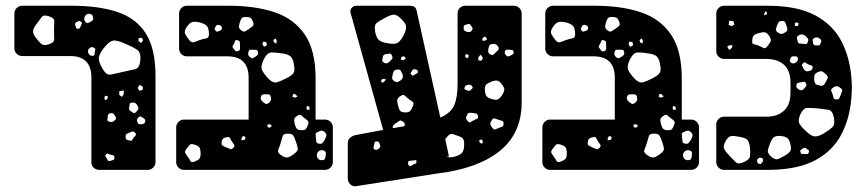

<svg xmlns="http://www.w3.org/2000/svg" viewBox="-20 -591 3012 668"><path d="M325 0Q314 0 306 -7.5Q298 -15 298 -26V-321Q298 -396 224 -396H57Q46 -396 38 -404Q30 -412 30 -423V-544Q30 -555 38 -563Q46 -571 57 -571H230Q323 -571 388 -549.5Q453 -528 487 -475Q521 -422 521 -327V-27Q521 -16 513 -8Q505 0 494 0ZM291 -543Q280 -544 275 -533Q270 -523 278 -514Q282 -510 285.5 -511Q289 -512 295 -515Q300 -518 302.5 -520.5Q305 -523 304 -529Q303 -536 300.5 -539Q298 -542 291 -543ZM168 -485Q168 -505 169 -516.5Q170 -528 151 -534Q132 -541 125 -531.5Q118 -522 106 -506Q96 -493 95 -484Q94 -475 103 -462Q115 -446 123.5 -438.5Q132 -431 150 -437Q169 -443 168.5 -454.5Q168 -466 168 -485ZM262 -515Q257 -519 254 -518Q251 -517 246 -514Q240 -511 242 -502Q244 -497 245 -494Q246 -491 251 -491Q256 -491 257.5 -493Q259 -495 261 -500Q263 -506 264.5 -509Q266 -512 262 -515ZM473 -460 462 -458V-448L471 -441L478 -451ZM420 -437Q396 -448 381 -450Q366 -452 348 -432Q328 -409 324.5 -393.5Q321 -378 337 -352Q350 -328 365.5 -331.5Q381 -335 408 -341Q434 -347 449.5 -350Q465 -353 468 -380Q471 -407 458.5 -416.5Q446 -426 420 -437ZM307 -425Q297 -430 290 -422Q283 -415 288 -405Q293 -395 304 -397Q309 -398 309 -401.5Q309 -405 310 -411Q311 -416 311.5 -419Q312 -422 307 -425ZM477 -289 466 -296 459 -285 465 -275 476 -278ZM411 -276 395 -274V-261L404 -254L410 -262ZM355 -256 346 -258 343 -251 345 -242 354 -247ZM459 -222Q453 -236 439 -234Q431 -233 431 -228.5Q431 -224 429 -216Q428 -208 435 -204Q441 -200 444.5 -198Q448 -196 453 -201Q459 -207 461 -211Q463 -215 459 -222ZM377 -193Q373 -199 363 -197Q356 -195 355 -187Q355 -180 353.5 -175.5Q352 -171 359 -168Q372 -163 381 -174Q385 -179 383 -183Q381 -187 377 -193ZM479 -180Q474 -184 470.5 -185.5Q467 -187 462 -183Q457 -178 456.5 -174.5Q456 -171 459 -164Q461 -159 464.5 -159Q468 -159 474 -159Q483 -160 485 -167Q487 -176 479 -180ZM451 -128Q446 -134 442 -133.5Q438 -133 431 -130Q424 -127 420.5 -125Q417 -123 417 -115Q417 -107 421 -105Q425 -103 432 -102Q438 -100 439.5 -103Q441 -106 444 -111Q448 -116 451.5 -119.5Q455 -123 451 -128ZM364 -53Q358 -55 355 -56.5Q352 -58 348 -53Q345 -49 347 -46Q349 -43 352 -39Q354 -34 356 -32Q358 -30 363 -31Q370 -33 374 -34.5Q378 -36 378 -43Q378 -50 374 -50.5Q370 -51 364 -53Z M620 0Q609 0 601 -8Q593 -16 593 -27V-148Q593 -159 601 -167Q609 -175 620 -175H845V-320Q845 -395 771 -395H630Q619 -395 611 -403Q603 -411 603 -422V-544Q603 -555 611 -563Q619 -571 630 -571H776Q869 -571 936.5 -548Q1004 -525 1041 -470Q1078 -415 1078 -318V-175H1111Q1122 -175 1130 -167Q1138 -159 1138 -148V-27Q1138 -16 1130 -8Q1122 0 1111 0ZM861 -513Q857 -525 852 -528.5Q847 -532 835 -532Q824 -532 820.5 -527Q817 -522 814 -512Q811 -502 811.5 -496.5Q812 -491 820 -485Q828 -479 833 -482Q838 -485 846 -490Q854 -496 859 -500Q864 -504 861 -513ZM707 -475Q706 -494 699.5 -501Q693 -508 675 -513Q657 -517 648 -514Q639 -511 629 -496Q620 -482 624 -473.5Q628 -465 638 -452Q646 -442 653.5 -444Q661 -446 673 -451Q687 -456 697.5 -457.5Q708 -459 707 -475ZM743 -504Q734 -506 731 -500Q728 -495 727 -492Q726 -489 730 -484Q733 -480 736.5 -481Q740 -482 745 -484Q753 -487 752 -495Q751 -502 743 -504ZM943 -449 939 -457 931 -452 933 -444 941 -439ZM806 -451Q799 -453 798 -448.5Q797 -444 793 -437Q790 -433 789 -430.5Q788 -428 791 -424Q796 -418 798.5 -414.5Q801 -411 808 -413Q815 -416 815 -420.5Q815 -425 815 -433Q815 -440 814.5 -444.5Q814 -449 806 -451ZM906 -445 895 -446 893 -436 899 -428 909 -434ZM861 -418Q855 -418 851 -418Q847 -418 845 -412Q840 -399 850 -392Q856 -387 859.5 -388.5Q863 -390 869 -394Q875 -398 877 -401Q879 -404 877 -411Q876 -417 872 -417.5Q868 -418 861 -418ZM1003 -364Q1000 -385 992 -393.5Q984 -402 963 -405Q938 -409 924 -408.5Q910 -408 898 -385Q886 -361 891.5 -348Q897 -335 915 -316Q931 -301 943 -304.5Q955 -308 975 -318Q993 -327 1000 -335.5Q1007 -344 1003 -364ZM1009 -262 1001 -265 997 -255 1006 -251 1015 -255ZM904 -263Q897 -263 893.5 -262Q890 -261 888 -255Q884 -245 894 -237Q900 -232 903.5 -230Q907 -228 914 -232Q926 -240 922 -254Q920 -262 915.5 -262.5Q911 -263 904 -263ZM1056 -219 1049 -223 1046 -216 1048 -209 1058 -210ZM1041 -179Q1032 -186 1027.5 -190Q1023 -194 1014 -188Q1004 -181 1003.5 -175Q1003 -169 1006 -158Q1009 -147 1013.5 -142.5Q1018 -138 1030 -138Q1041 -138 1044.5 -142.5Q1048 -147 1052 -158Q1055 -166 1051.5 -170Q1048 -174 1041 -179ZM926 -153 919 -159 909 -157 912 -148 919 -147ZM1111 -130Q1104 -137 1099 -136.5Q1094 -136 1086 -132Q1078 -129 1078 -124.5Q1078 -120 1079 -112Q1080 -104 1080.5 -98.5Q1081 -93 1090 -91Q1099 -90 1102 -93.5Q1105 -97 1110 -105Q1114 -113 1115.5 -118Q1117 -123 1111 -130ZM1010 -97Q1005 -111 1001 -118.5Q997 -126 981 -126Q966 -126 963.5 -117.5Q961 -109 957 -95Q952 -79 948 -70Q944 -61 957 -52Q972 -41 981.5 -43.5Q991 -46 1005 -57Q1017 -66 1016 -74Q1015 -82 1010 -97ZM835 -111 828 -119 821 -113 820 -103 830 -104ZM786 -100Q782 -107 780 -111Q778 -115 770 -114Q760 -112 756 -108.5Q752 -105 751 -96Q750 -87 754.5 -84.5Q759 -82 767 -78Q776 -75 780.5 -72.5Q785 -70 792 -77Q798 -83 794.5 -87.5Q791 -92 786 -100ZM678 -57Q678 -71 674 -77.5Q670 -84 656 -88Q644 -92 639.5 -86.5Q635 -81 627 -71Q622 -63 624.5 -58.5Q627 -54 632 -47Q639 -38 642 -31.5Q645 -25 655 -28Q668 -33 673 -38Q678 -43 678 -57ZM1107 -67Q1095 -72 1086 -62Q1079 -53 1085 -41Q1091 -32 1104 -34Q1110 -36 1111 -39Q1112 -42 1113 -49Q1114 -56 1113.5 -60Q1113 -64 1107 -67Z M1217 57Q1206 58 1198 49.5Q1190 41 1190 30V-94Q1190 -105 1198.5 -112Q1207 -119 1217 -121L1313 -139L1204 -531Q1202 -539 1200.5 -543Q1199 -547 1199 -551Q1199 -559 1205 -565Q1211 -571 1219 -571H1406Q1425 -571 1429 -556L1512 -182Q1549 -198 1560.5 -225.5Q1572 -253 1572 -300V-545Q1572 -556 1580 -563.5Q1588 -571 1599 -571H1768Q1779 -571 1787 -563Q1795 -555 1795 -544V-235Q1795 -127 1718.5 -65.5Q1642 -4 1499 13ZM1374 -527Q1360 -541 1349 -540Q1338 -539 1320 -529Q1301 -519 1291 -511.5Q1281 -504 1285 -482Q1289 -459 1299 -451Q1309 -443 1333 -440Q1355 -436 1365 -443Q1375 -450 1385 -470Q1395 -490 1392.5 -501Q1390 -512 1374 -527ZM1620 -500Q1617 -505 1615 -507Q1613 -509 1607 -507Q1600 -505 1596.5 -503.5Q1593 -502 1593 -495Q1593 -487 1596 -484.5Q1599 -482 1606 -480Q1615 -477 1622 -485Q1625 -490 1624 -493Q1623 -496 1620 -500ZM1668 -464 1659 -459 1658 -450 1667 -449 1675 -455ZM1714 -427Q1708 -440 1693 -438Q1685 -437 1683 -433Q1681 -429 1679 -421Q1678 -413 1679 -409Q1680 -405 1687 -401Q1694 -398 1697 -401Q1700 -404 1705 -409Q1710 -414 1713.5 -417Q1717 -420 1714 -427ZM1752 -418Q1746 -418 1742.5 -418Q1739 -418 1737 -413Q1735 -407 1736.5 -404Q1738 -401 1742 -397Q1748 -392 1757 -398Q1762 -401 1765 -403Q1768 -405 1767 -411Q1765 -417 1761.5 -417Q1758 -417 1752 -418ZM1343 -399Q1340 -405 1336 -404.5Q1332 -404 1325 -403Q1314 -402 1312 -394Q1311 -386 1310 -381.5Q1309 -377 1316 -373Q1323 -369 1327 -371Q1331 -373 1337 -378Q1343 -384 1345 -387.5Q1347 -391 1343 -399ZM1611 -398 1604 -404 1598 -398 1599 -392 1608 -388ZM1652 -401 1644 -391V-381L1656 -380L1660 -390ZM1386 -395 1378 -394 1374 -384 1384 -381 1392 -388ZM1424 -350Q1417 -351 1414 -345Q1411 -340 1409 -337.5Q1407 -335 1411 -331Q1415 -327 1418 -328.5Q1421 -330 1426 -333Q1430 -335 1432 -336.5Q1434 -338 1434 -342Q1433 -347 1430.5 -348Q1428 -349 1424 -350ZM1380 -334Q1376 -342 1373.5 -346Q1371 -350 1362 -349Q1353 -348 1350.5 -344Q1348 -340 1346 -331Q1344 -322 1344.5 -317.5Q1345 -313 1353 -308Q1360 -304 1364.5 -306Q1369 -308 1376 -313Q1385 -321 1380 -334ZM1323 -315 1311 -317 1306 -311 1308 -303 1316 -306ZM1725 -299Q1717 -309 1710 -310.5Q1703 -312 1690 -307Q1677 -302 1671.5 -296.5Q1666 -291 1667 -277Q1668 -262 1673 -256Q1678 -250 1692 -246Q1706 -242 1713 -245.5Q1720 -249 1728 -262Q1735 -273 1734.5 -280.5Q1734 -288 1725 -299ZM1623 -290Q1619 -298 1609 -296Q1603 -295 1600 -293Q1597 -291 1596 -285Q1595 -280 1599 -279Q1603 -278 1607 -276Q1613 -273 1617 -277Q1620 -281 1623 -283Q1626 -285 1623 -290ZM1400 -248Q1392 -255 1387.5 -259Q1383 -263 1374 -257Q1364 -251 1362.5 -245Q1361 -239 1364 -227Q1367 -214 1370.5 -207.5Q1374 -201 1387 -200Q1401 -199 1406.5 -204.5Q1412 -210 1417 -223Q1421 -234 1415 -237.5Q1409 -241 1400 -248ZM1624 -198Q1617 -199 1612.5 -198.5Q1608 -198 1605 -191Q1601 -184 1601.5 -179.5Q1602 -175 1608 -169Q1613 -163 1617 -166Q1621 -169 1628 -172Q1634 -176 1639 -177.5Q1644 -179 1643 -187Q1641 -195 1636.5 -196Q1632 -197 1624 -198ZM1732 -161Q1732 -169 1727.5 -170.5Q1723 -172 1715 -174Q1706 -177 1701 -179Q1696 -181 1691 -173Q1685 -164 1686 -159Q1687 -154 1693 -146Q1699 -139 1703.5 -141Q1708 -143 1716 -146Q1724 -149 1728 -151Q1732 -153 1732 -161ZM1383 -167Q1375 -174 1369.5 -170.5Q1364 -167 1355 -161Q1344 -153 1347 -145L1387 -152Q1391 -161 1383 -167ZM1563 -122Q1550 -127 1544 -123Q1538 -119 1530 -108L1529 -107L1542 -47L1534 -46Q1545 -41 1565 -47Q1584 -53 1589.5 -62Q1595 -71 1595 -90Q1595 -107 1587 -112Q1579 -117 1563 -122ZM1655 -106 1647 -103 1649 -94 1658 -91 1660 -100ZM1302 -87Q1300 -93 1298.5 -96Q1297 -99 1290 -99Q1284 -99 1283.5 -95.5Q1283 -92 1281 -86Q1280 -81 1279.5 -77.5Q1279 -74 1283 -71Q1290 -67 1298 -74Q1305 -79 1302 -87ZM1402 -16Q1406 -11 1409.5 -13.5Q1413 -16 1419 -19Q1423 -21 1426 -22Q1429 -23 1429 -28Q1429 -28 1428 -34L1402 -31Q1397 -22 1402 -16Z M1894 0Q1883 0 1875 -8Q1867 -16 1867 -27V-148Q1867 -159 1875 -167Q1883 -175 1894 -175H2119V-320Q2119 -395 2045 -395H1904Q1893 -395 1885 -403Q1877 -411 1877 -422V-544Q1877 -555 1885 -563Q1893 -571 1904 -571H2050Q2143 -571 2210.5 -548Q2278 -525 2315 -470Q2352 -415 2352 -318V-175H2385Q2396 -175 2404 -167Q2412 -159 2412 -148V-27Q2412 -16 2404 -8Q2396 0 2385 0ZM2135 -513Q2131 -525 2126 -528.5Q2121 -532 2109 -532Q2098 -532 2094.5 -527Q2091 -522 2088 -512Q2085 -502 2085.5 -496.5Q2086 -491 2094 -485Q2102 -479 2107 -482Q2112 -485 2120 -490Q2128 -496 2133 -500Q2138 -504 2135 -513ZM1981 -475Q1980 -494 1973.5 -501Q1967 -508 1949 -513Q1931 -517 1922 -514Q1913 -511 1903 -496Q1894 -482 1898 -473.5Q1902 -465 1912 -452Q1920 -442 1927.5 -444Q1935 -446 1947 -451Q1961 -456 1971.5 -457.5Q1982 -459 1981 -475ZM2017 -504Q2008 -506 2005 -500Q2002 -495 2001 -492Q2000 -489 2004 -484Q2007 -480 2010.5 -481Q2014 -482 2019 -484Q2027 -487 2026 -495Q2025 -502 2017 -504ZM2217 -449 2213 -457 2205 -452 2207 -444 2215 -439ZM2080 -451Q2073 -453 2072 -448.5Q2071 -444 2067 -437Q2064 -433 2063 -430.5Q2062 -428 2065 -424Q2070 -418 2072.5 -414.5Q2075 -411 2082 -413Q2089 -416 2089 -420.5Q2089 -425 2089 -433Q2089 -440 2088.5 -444.5Q2088 -449 2080 -451ZM2180 -445 2169 -446 2167 -436 2173 -428 2183 -434ZM2135 -418Q2129 -418 2125 -418Q2121 -418 2119 -412Q2114 -399 2124 -392Q2130 -387 2133.5 -388.5Q2137 -390 2143 -394Q2149 -398 2151 -401Q2153 -404 2151 -411Q2150 -417 2146 -417.5Q2142 -418 2135 -418ZM2277 -364Q2274 -385 2266 -393.5Q2258 -402 2237 -405Q2212 -409 2198 -408.5Q2184 -408 2172 -385Q2160 -361 2165.5 -348Q2171 -335 2189 -316Q2205 -301 2217 -304.5Q2229 -308 2249 -318Q2267 -327 2274 -335.5Q2281 -344 2277 -364ZM2283 -262 2275 -265 2271 -255 2280 -251 2289 -255ZM2178 -263Q2171 -263 2167.5 -262Q2164 -261 2162 -255Q2158 -245 2168 -237Q2174 -232 2177.5 -230Q2181 -228 2188 -232Q2200 -240 2196 -254Q2194 -262 2189.5 -262.5Q2185 -263 2178 -263ZM2330 -219 2323 -223 2320 -216 2322 -209 2332 -210ZM2315 -179Q2306 -186 2301.5 -190Q2297 -194 2288 -188Q2278 -181 2277.5 -175Q2277 -169 2280 -158Q2283 -147 2287.5 -142.5Q2292 -138 2304 -138Q2315 -138 2318.5 -142.5Q2322 -147 2326 -158Q2329 -166 2325.5 -170Q2322 -174 2315 -179ZM2200 -153 2193 -159 2183 -157 2186 -148 2193 -147ZM2385 -130Q2378 -137 2373 -136.5Q2368 -136 2360 -132Q2352 -129 2352 -124.5Q2352 -120 2353 -112Q2354 -104 2354.5 -98.5Q2355 -93 2364 -91Q2373 -90 2376 -93.5Q2379 -97 2384 -105Q2388 -113 2389.5 -118Q2391 -123 2385 -130ZM2284 -97Q2279 -111 2275 -118.5Q2271 -126 2255 -126Q2240 -126 2237.5 -117.5Q2235 -109 2231 -95Q2226 -79 2222 -70Q2218 -61 2231 -52Q2246 -41 2255.5 -43.5Q2265 -46 2279 -57Q2291 -66 2290 -74Q2289 -82 2284 -97ZM2109 -111 2102 -119 2095 -113 2094 -103 2104 -104ZM2060 -100Q2056 -107 2054 -111Q2052 -115 2044 -114Q2034 -112 2030 -108.5Q2026 -105 2025 -96Q2024 -87 2028.5 -84.5Q2033 -82 2041 -78Q2050 -75 2054.5 -72.5Q2059 -70 2066 -77Q2072 -83 2068.5 -87.5Q2065 -92 2060 -100ZM1952 -57Q1952 -71 1948 -77.5Q1944 -84 1930 -88Q1918 -92 1913.5 -86.5Q1909 -81 1901 -71Q1896 -63 1898.5 -58.5Q1901 -54 1906 -47Q1913 -38 1916 -31.5Q1919 -25 1929 -28Q1942 -33 1947 -38Q1952 -43 1952 -57ZM2381 -67Q2369 -72 2360 -62Q2353 -53 2359 -41Q2365 -32 2378 -34Q2384 -36 2385 -39Q2386 -42 2387 -49Q2388 -56 2387.5 -60Q2387 -64 2381 -67Z M2499 0Q2488 0 2480 -8Q2472 -16 2472 -27V-158Q2472 -169 2480 -177Q2488 -185 2499 -185H2646Q2683 -185 2705.5 -204Q2728 -223 2730 -260Q2731 -286 2730 -311Q2728 -349 2705.5 -367.5Q2683 -386 2646 -386H2499Q2488 -386 2480 -394Q2472 -402 2472 -413V-544Q2472 -555 2480 -563Q2488 -571 2499 -571H2651Q2754 -571 2816.5 -537.5Q2879 -504 2909 -444.5Q2939 -385 2943 -308Q2944 -293 2944 -285.5Q2944 -278 2943 -263Q2939 -186 2909 -126.5Q2879 -67 2816.5 -33.5Q2754 0 2651 0ZM2649 -545 2645 -553 2640 -546 2638 -538 2646 -540ZM2532 -517 2517 -519 2515 -504 2526 -500 2535 -506ZM2701 -518Q2693 -518 2690 -515Q2687 -512 2684 -504Q2681 -495 2679.5 -490Q2678 -485 2685 -479Q2693 -473 2698.5 -473Q2704 -473 2713 -479Q2720 -484 2719.5 -489Q2719 -494 2716 -502Q2714 -510 2711.5 -514Q2709 -518 2701 -518ZM2759 -509 2751 -514 2745 -509 2746 -501 2756 -500ZM2657 -465Q2649 -477 2641.5 -478.5Q2634 -480 2621 -476Q2608 -473 2603 -468Q2598 -463 2597 -449Q2596 -438 2603.5 -437Q2611 -436 2622 -431Q2631 -427 2637 -424Q2643 -421 2649 -429Q2658 -440 2661 -446.5Q2664 -453 2657 -465ZM2781 -467Q2770 -475 2759 -468Q2752 -464 2752.5 -459.5Q2753 -455 2755 -448Q2756 -442 2759 -440.5Q2762 -439 2768 -439Q2777 -439 2782 -437.5Q2787 -436 2790 -444Q2794 -452 2791 -456.5Q2788 -461 2781 -467ZM2833 -456Q2823 -465 2812 -458Q2807 -455 2807.5 -451Q2808 -447 2809 -440Q2811 -435 2813.5 -434Q2816 -433 2821 -433Q2826 -433 2829 -433Q2832 -433 2834 -438Q2837 -444 2837.5 -448Q2838 -452 2833 -456ZM2529 -433 2519 -434 2510 -429 2517 -417 2526 -424ZM2742 -395Q2733 -396 2731 -389Q2729 -384 2728 -380.5Q2727 -377 2731 -374Q2739 -367 2748 -373Q2758 -379 2756 -389Q2754 -394 2750.5 -394.5Q2747 -395 2742 -395ZM2792 -367Q2786 -370 2782.5 -373Q2779 -376 2774 -371Q2769 -366 2770.5 -362Q2772 -358 2776 -351Q2781 -342 2791 -343Q2798 -345 2802 -346.5Q2806 -348 2807 -355Q2808 -362 2803.5 -363Q2799 -364 2792 -367ZM2855 -331Q2847 -339 2841.5 -342Q2836 -345 2825 -340Q2815 -335 2813.5 -328.5Q2812 -322 2813 -311Q2815 -300 2819.5 -297.5Q2824 -295 2834 -293Q2843 -292 2846 -295.5Q2849 -299 2853 -306Q2857 -314 2859.5 -319Q2862 -324 2855 -331ZM2784 -301Q2781 -307 2777 -306.5Q2773 -306 2767 -305Q2760 -303 2756 -302.5Q2752 -302 2751 -295Q2750 -288 2752.5 -285Q2755 -282 2762 -278Q2768 -276 2771 -277.5Q2774 -279 2779 -284Q2783 -289 2785 -292Q2787 -295 2784 -301ZM2904 -285Q2896 -291 2890.5 -291Q2885 -291 2877 -285Q2870 -280 2872 -275Q2874 -270 2877 -262Q2879 -254 2880.5 -249.5Q2882 -245 2890 -245Q2898 -245 2900 -249Q2902 -253 2905 -261Q2908 -269 2910 -274.5Q2912 -280 2904 -285ZM2824 -214Q2801 -216 2788 -215.5Q2775 -215 2765 -194Q2755 -172 2761.5 -160.5Q2768 -149 2786 -133Q2802 -118 2813.5 -116.5Q2825 -115 2845 -126Q2866 -139 2876 -148.5Q2886 -158 2881 -183Q2876 -207 2862 -209Q2848 -211 2824 -214ZM2730 -89Q2726 -105 2719.5 -110.5Q2713 -116 2696 -118Q2680 -119 2673 -114Q2666 -109 2660 -94Q2653 -77 2651.5 -67.5Q2650 -58 2663 -46Q2677 -34 2686.5 -37.5Q2696 -41 2711 -50Q2725 -58 2729.5 -65.5Q2734 -73 2730 -89ZM2589 -81Q2586 -100 2578.5 -106Q2571 -112 2553 -115Q2534 -119 2523.5 -117.5Q2513 -116 2504 -99Q2495 -82 2499.5 -73Q2504 -64 2517 -50Q2531 -35 2540 -26.5Q2549 -18 2568 -27Q2588 -36 2589.5 -48Q2591 -60 2589 -81ZM2786 -74Q2780 -79 2774 -75Q2769 -72 2766 -69.5Q2763 -67 2765 -62Q2766 -56 2769.5 -55.5Q2773 -55 2780 -55Q2785 -55 2788.5 -55Q2792 -55 2794 -61Q2796 -66 2793.5 -68Q2791 -70 2786 -74ZM2634 -38Q2630 -44 2622 -42Q2614 -39 2614 -32Q2614 -23 2621 -21Q2625 -19 2627 -21Q2629 -23 2632 -26Q2637 -33 2634 -38Z"/></svg>

Font: Rubik Moonrocks
Style: Regular
Weight: 400
Designer: Hubert and Fischer, NaN
Foundry: Hubert and Fischer, NaN
Version: Version 2.200